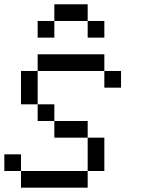

<svg xmlns="http://www.w3.org/2000/svg" viewBox="-20 -866 655 886"><path d="M384.6 -769.2H461.5V-692.3H384.6ZM230.8 -769.2V-846.2H384.6V-769.2ZM153.8 -769.2H230.8V-692.3H153.8ZM76.9 0V-76.9H384.6V0ZM0 -76.9V-153.8H76.9V-76.9ZM384.6 -76.9V-230.8H461.5V-76.9ZM230.8 -230.8V-307.7H384.6V-230.8ZM153.8 -307.7V-384.6H230.8V-307.7ZM76.9 -384.6V-538.5H153.8V-384.6ZM461.5 -461.5V-538.5H538.5V-461.5ZM153.8 -538.5V-615.4H461.5V-538.5Z"/></svg>

Font: Mintsoda - Lime Green 13x16
Style: Regular
Weight: 400
Designer: Mintsoda-15
Version: Version 1.0